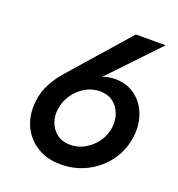

<svg xmlns="http://www.w3.org/2000/svg" viewBox="-129 -804 853 922"><g transform="rotate(20 297.5 -343.0)"><path d="M409 -698H561L326 -451Q356 -463 394 -463Q451 -462 493 -430.5Q535 -399 554.5 -347.5Q574 -296 567 -236Q558 -163 517.5 -107Q477 -51 415.5 -19.5Q354 12 282 12Q211 12 159.5 -20.5Q108 -53 83 -109Q58 -165 67 -236Q73 -284 95.5 -325.5Q118 -367 148 -401ZM180 -236Q174 -198 186 -165.5Q198 -133 225 -112.5Q252 -92 292 -92Q332 -92 366.5 -111.5Q401 -131 424.5 -163.5Q448 -196 454 -236Q460 -274 448 -307.5Q436 -341 409.5 -361.5Q383 -382 343 -383Q302 -383 267.5 -363Q233 -343 209.5 -309.5Q186 -276 180 -236Z"/></g></svg>

Font: Jost* Medium
Style: Italic
Weight: 500
Italic angle: -10°
Version: Version 3.7